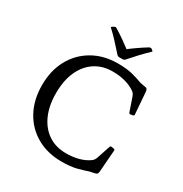

<svg xmlns="http://www.w3.org/2000/svg" viewBox="-214 -1115 1224 1285"><g transform="rotate(30 398.0 -472.5)"><path d="M597 -941Q606 -935 598 -929Q568 -901 537 -868Q506 -835 473 -797Q466 -790 457 -790H428Q419 -790 412 -797Q378 -835 347 -869Q316 -903 285 -931Q277 -937 286 -943Q289 -945 292.5 -947Q296 -949 299 -950Q308 -956 316 -950Q352 -928 387 -903.5Q422 -879 456 -853H434Q467 -879 501 -902.5Q535 -926 569 -947Q577 -952 586 -949Q589 -948 592 -945.5Q595 -943 597 -941ZM444 8Q334 8 251 -39.5Q168 -87 121.5 -172.5Q75 -258 75 -371Q75 -484 121.5 -569Q168 -654 251.5 -702Q335 -750 444 -750Q511 -750 556.5 -738.5Q602 -727 638 -713L675 -706Q685 -705 689.5 -702Q694 -699 696.5 -691Q699 -683 700 -666L712 -510Q713 -502 703 -499L685 -496Q676 -495 673 -504L638 -606Q634 -617 629.5 -624Q625 -631 616 -638Q582 -662 537.5 -674Q493 -686 441 -686Q362 -686 304 -647.5Q246 -609 214.5 -538.5Q183 -468 183 -371Q183 -275 214.5 -204Q246 -133 304 -94Q362 -55 441 -55Q494 -55 538.5 -67Q583 -79 616 -103Q626 -111 630.5 -118Q635 -125 639 -136L673 -238Q676 -248 686 -245L704 -242Q713 -241 712 -231L699 -62Q698 -53 695.5 -47.5Q693 -42 685.5 -39Q678 -36 662 -33L638 -28Q602 -15 556.5 -3.5Q511 8 444 8Z"/></g></svg>

Font: Hahmlet
Style: Regular
Weight: 400
Designer: Minjoo Ham & Mark Frömberg
Foundry: hypertype
Version: Version 1.002